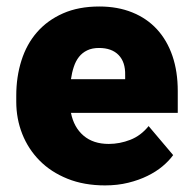

<svg xmlns="http://www.w3.org/2000/svg" viewBox="-20 -558 584 588"><path d="M301.8 9.8Q237.3 9.8 186.5 -10.7Q135.7 -31.2 101.1 -66.4Q66.4 -101.6 48.1 -147.9Q29.8 -194.3 29.8 -246.6V-265.1Q29.8 -322.8 45.7 -372.8Q61.5 -422.9 93.5 -459.5Q125.5 -496.1 173.1 -517.1Q220.7 -538.1 284.2 -538.1Q340.3 -538.1 385 -520Q429.7 -502 460.7 -468.3Q491.7 -434.6 508.1 -386.7Q524.4 -338.9 524.4 -279.3V-212.4H197.3Q206.1 -168 235.8 -142.6Q265.6 -117.2 313 -117.2Q346.7 -117.2 379.2 -129.9Q411.6 -142.6 435.1 -171.9L510.3 -83Q497.6 -65.4 477.8 -48.8Q458 -32.2 431.6 -19.3Q405.3 -6.3 372.6 1.7Q339.8 9.8 301.8 9.8ZM283.2 -411.1Q262.2 -411.1 247.1 -403.8Q231.9 -396.5 221.9 -383.8Q211.9 -371.1 206.1 -353.5Q200.2 -335.9 197.3 -315.4H363.3V-328.1Q364.3 -367.7 343.3 -389.4Q322.3 -411.1 283.2 -411.1Z"/></svg>

Font: RobotoDraft
Style: Black
Weight: 900
Designer: Google
Version: Version 2.000980w3; 2014; ttfautohint (v1.1) -l 5 -r 24 -G 4